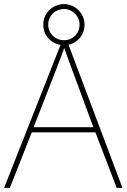

<svg xmlns="http://www.w3.org/2000/svg" viewBox="-20 -916 617 936"><path d="M549 0H577L314 -698C358 -707 392 -745 392 -796C392 -851 347 -896 292 -896C237 -896 191 -853 191 -796C191 -743 228 -705 275 -697L0 0H28L135 -271H445ZM292 -720C247 -720 215 -754 215 -796C215 -838 248 -872 292 -872C333 -872 368 -838 368 -796C368 -754 337 -720 292 -720ZM325 -594 435 -296H144L260 -593C270 -620 283 -652 293 -682C306 -645 317 -617 325 -594Z"/></svg>

Font: Noto Sans Telugu Thin
Style: Regular
Weight: 100
Designer: Jelle Bosma - Monotype Design Team
Foundry: Monotype Imaging Inc.
Version: Version 2.005